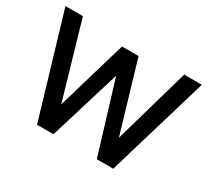

<svg xmlns="http://www.w3.org/2000/svg" viewBox="-136 -921 1245 1144"><g transform="rotate(30 486.0 -348.5)"><path d="M17 -697H137L288 -177L429 -657H543L685 -177L834 -697H955L748 0H635L486 -489L337 0H224Z"/></g></svg>

Font: Hanken Grotesk SemiBold
Style: Regular
Weight: 600
Designer: Alfredo Marco Pradil
Foundry: Hanken Design Co.
Version: Version 3.014